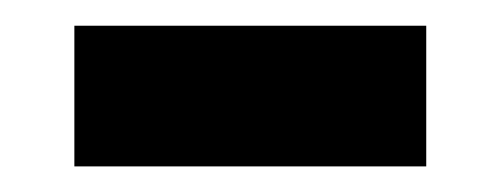

<svg xmlns="http://www.w3.org/2000/svg" viewBox="-20 -421 391 150"><path d="M38.1 -400.9H313V-291H38.1Z"/></svg>

Font: D-DIN Condensed
Style: DINCondensed-Bold
Weight: 700
Width: 3
Designer: Charles Nix
Foundry: Datto Inc.
Version: Version 1.10